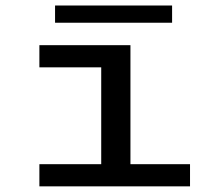

<svg xmlns="http://www.w3.org/2000/svg" viewBox="-20 -660 740 680"><path d="M119.5 0V-78.5H338.5V-421.5H119.5V-500H442V-78.5H653V0ZM175 -579.5V-640.5H589.5V-579.5Z"/></svg>

Font: Trispace SemiExpanded
Style: Regular
Weight: 400
Width: 6
Designer: Tyler Finck
Foundry: Etcetera Type Company
Version: Version 1.210; ttfautohint (v1.8.3)